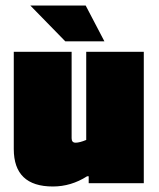

<svg xmlns="http://www.w3.org/2000/svg" viewBox="-20 -667 579 697"><path d="M172 10Q30 10 30 -126V-479H240V-165Q240 -149 254.5 -149Q269 -149 293 -159V-479H502V-2H302V-27H296Q238 10 172 10ZM217 -517 90 -647H291L359 -517Z"/></svg>

Font: Passion One
Style: Bold
Weight: 700
Designer: Alejandro Lo Celso
Foundry: Fontstage
Version: Version 1.002